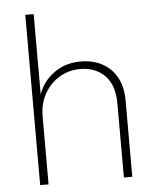

<svg xmlns="http://www.w3.org/2000/svg" viewBox="-52 -775 668 820"><g transform="rotate(-5 281.5 -365.0)"><path d="M87 0V-730H123V-386Q143 -442 191.5 -476.5Q240 -511 305 -511Q357 -511 397 -489.5Q437 -468 459.5 -427.5Q482 -387 482 -327V-1H446V-317Q446 -398 405.5 -438.5Q365 -479 300 -479Q252 -479 212 -455.5Q172 -432 147.5 -389.5Q123 -347 123 -291V0Z"/></g></svg>

Font: Kantumruy Pro ExtraLight
Style: Regular
Weight: 250
Version: Version 1.002